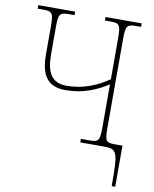

<svg xmlns="http://www.w3.org/2000/svg" viewBox="-98 -788 862 1072"><g transform="rotate(10 332.5 -252.0)"><path d="M610 210H630V-23H588C536 -23 530 -31 530 -107V-605C530 -683 536 -694 587 -694H617V-714H412V-694H446C496 -694 502 -683 502 -605V-377C437 -332 358 -298 265 -298C179 -298 149 -353 149 -455V-605C149 -683 154 -694 207 -694H240V-714H31V-694H65C115 -694 121 -683 121 -605V-450C121 -332 161 -273 262 -273C362 -273 439 -307 502 -348V-108C502 -31 496 -20 447 -20H395V0H528C606 0 610 15 610 210Z"/></g></svg>

Font: Noto Serif SemiCondensed Thin
Style: Regular
Weight: 100
Width: 4
Designer: Monotype Design Team
Foundry: Monotype Imaging Inc.
Version: Version 2.015